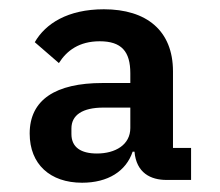

<svg xmlns="http://www.w3.org/2000/svg" viewBox="-20 -724 474 414"><path d="M392 -405H353V-570C353 -658 296 -704 204 -704C126 -704 78 -673 55 -633L107 -588C124 -615 151 -635 195 -635C242 -635 261 -613 261 -566V-545H201C100 -545 44 -509 44 -436C44 -370 88 -330 157 -330C213 -330 252 -355 266 -397H270C274 -351 305 -336 339 -336H392ZM261 -492V-448C261 -412 229 -393 189 -393C155 -393 134 -406 134 -435V-447C134 -476 158 -492 203 -492Z"/></svg>

Font: Braiins Sans SemiBold
Style: Regular
Weight: 600
Designer: Mike Abbink, Paul van der Laan, Pieter van Rosmalen, Jiri Chlebus, Lubos Buracinsky
Foundry: Bold Monday, Sudetype
Version: Version 1.000;hotconv 1.0.109;makeotfexe 2.5.65596